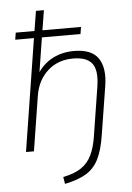

<svg xmlns="http://www.w3.org/2000/svg" viewBox="-61 -781 695 1011"><g transform="rotate(-5 287.0 -275.5)"><path d="M241 185 235 148Q296 136 331.5 111.5Q367 87 386 47.5Q405 8 414 -49L455 -308Q469 -395 441 -432Q413 -469 341 -469Q260 -469 206 -420Q152 -371 139 -290L93 0H51L145 -594H46L52 -631H151L168 -736H210L193 -631H397L391 -594H187L153 -379H139Q169 -442 223.5 -475Q278 -508 349 -508Q442 -508 477 -456Q512 -404 497 -310L456 -53Q444 25 420 72.5Q396 120 353 145.5Q310 171 241 185Z"/></g></svg>

Font: Mulish ExtraLight
Style: Italic
Weight: 200
Italic angle: -9°
Designer: Vernon Adams
Foundry: Vernon Adams
Version: Version 3.603